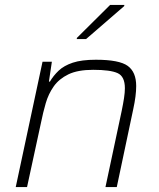

<svg xmlns="http://www.w3.org/2000/svg" viewBox="-20 -761 645 781"><path d="M44 0 153 -510H191L179 -429H183Q197 -453 218.5 -473.5Q240 -494 276 -506Q312 -518 370 -518Q465 -518 499.5 -493Q534 -468 534 -411Q534 -372 522 -317L455 0H409L475 -310Q481 -339 484.5 -362Q488 -385 488 -402Q488 -450 458.5 -463.5Q429 -477 359 -477Q296 -477 258 -458.5Q220 -440 198.5 -409.5Q177 -379 166 -341Q155 -303 147 -263L90 0ZM292 -602 293 -607 428 -741H486L485 -736L330 -602Z"/></svg>

Font: Saira ExtraLight
Style: Italic
Weight: 200
Italic angle: -12°
Designer: Hector Gatti with collaboration of the Omnibus-Type team
Foundry: Omnibus-Type
Version: Version 1.100; ttfautohint (v1.8.3)